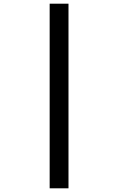

<svg xmlns="http://www.w3.org/2000/svg" viewBox="-20 -770 640 1040"><path d="M249 250V-750H351V250Z"/></svg>

Font: Source Code Pro ExtraLight SemiBold
Style: Regular
Weight: 600
Monospace: yes
Version: Version 1.018;hotconv 1.0.116;makeotfexe 2.5.65601